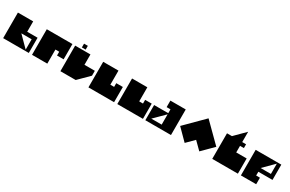

<svg xmlns="http://www.w3.org/2000/svg" viewBox="226 -2885 7157 4746"><g transform="rotate(30 3805.0 -512.0)"><path d="M682 -328H388L682 -32ZM58 -730H494V-434H790V0H58Z M882 -730H1614V-294H1426V-402H1318V-294V0H882V-730Z M1858 -774V-882H1966V-774ZM1692 -730H2128V-434H2424V-294L2128 0H1692Z M2492 0V-730H2928V-328H3036V-434H3224V0Z M3316 0V-730H3752V-328H3860V-434H4048V0Z M4224 -108H4520V-402ZM4116 0V-434H4520V-544H4410V-730H4848V0Z M5446 -822 5964 -308 5656 0 5446 -208 5238 0 4932 -308 5446 -822Z M6460 -730H6570V-622H6460V-434H6758V0H6026V-730H6166L6460 -1024V-730Z M7174 -402H7468V-696ZM7576 -730V-294H7172V-186H7280V0H6844V-730Z"/></g></svg>

Font: El Pececito
Style: Regular
Weight: 400
Designer: deFharo
Foundry: deFharo
Version: El Pececito Version 1.000